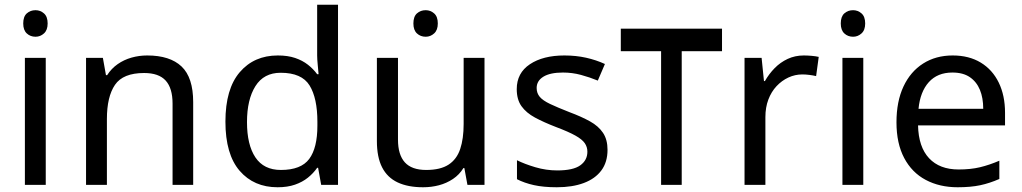

<svg xmlns="http://www.w3.org/2000/svg" viewBox="-20 -780 4311 810"><path d="M173 -536V0H85V-536ZM130 -737Q150 -737 165.5 -723.5Q181 -710 181 -681Q181 -653 165.5 -639Q150 -625 130 -625Q108 -625 93 -639Q78 -653 78 -681Q78 -710 93 -723.5Q108 -737 130 -737Z M601 -546Q697 -546 746 -499.5Q795 -453 795 -349V0H708V-343Q708 -408 679 -440Q650 -472 588 -472Q499 -472 465 -422Q431 -372 431 -278V0H343V-536H414L427 -463H432Q450 -491 476.5 -509.5Q503 -528 535 -537Q567 -546 601 -546Z M1151 10Q1051 10 991 -59.5Q931 -129 931 -267Q931 -405 991.5 -475.5Q1052 -546 1152 -546Q1194 -546 1225 -535.5Q1256 -525 1279 -507Q1302 -489 1318 -467H1324Q1323 -480 1320.5 -505.5Q1318 -531 1318 -546V-760H1406V0H1335L1322 -72H1318Q1302 -49 1279 -30.5Q1256 -12 1224.5 -1Q1193 10 1151 10ZM1165 -63Q1250 -63 1284.5 -109.5Q1319 -156 1319 -250V-266Q1319 -366 1286 -419.5Q1253 -473 1164 -473Q1093 -473 1057.5 -416.5Q1022 -360 1022 -265Q1022 -169 1057.5 -116Q1093 -63 1165 -63Z M1776 -737Q1796 -737 1811.5 -723.5Q1827 -710 1827 -681Q1827 -653 1811.5 -639Q1796 -625 1776 -625Q1754 -625 1739 -639Q1724 -653 1724 -681Q1724 -710 1739 -723.5Q1754 -737 1776 -737ZM2024 -536V0H1952L1939 -71H1935Q1918 -43 1891 -25Q1864 -7 1832 1.5Q1800 10 1765 10Q1701 10 1657.5 -10.5Q1614 -31 1592 -74Q1570 -117 1570 -185V-536H1659V-191Q1659 -127 1688 -95Q1717 -63 1778 -63Q1838 -63 1872.5 -85.5Q1907 -108 1921.5 -151.5Q1936 -195 1936 -257V-536Z M2543 -148Q2543 -96 2517 -61Q2491 -26 2443 -8Q2395 10 2329 10Q2273 10 2232.5 1Q2192 -8 2161 -24V-104Q2193 -88 2238.5 -74.5Q2284 -61 2331 -61Q2398 -61 2428 -82.5Q2458 -104 2458 -140Q2458 -160 2447 -176Q2436 -192 2407.5 -208Q2379 -224 2326 -244Q2274 -264 2237 -284Q2200 -304 2180 -332Q2160 -360 2160 -404Q2160 -472 2215.5 -509Q2271 -546 2361 -546Q2410 -546 2452.5 -536.5Q2495 -527 2532 -510L2502 -440Q2468 -454 2431 -464Q2394 -474 2355 -474Q2301 -474 2272.5 -456.5Q2244 -439 2244 -409Q2244 -387 2257 -371.5Q2270 -356 2300.5 -341.5Q2331 -327 2382 -307Q2433 -288 2469 -268Q2505 -248 2524 -219.5Q2543 -191 2543 -148Z M3026 -659V-564H2856V0H2769V-564H2599V-659Z M3371 -546Q3386 -546 3403.5 -544.5Q3421 -543 3434 -540L3423 -459Q3410 -462 3394.5 -464Q3379 -466 3365 -466Q3334 -466 3306 -453Q3278 -440 3256 -416.5Q3234 -393 3221.5 -360Q3209 -327 3209 -286V0H3121V-536H3193L3203 -438H3207Q3224 -468 3248 -492.5Q3272 -517 3303 -531.5Q3334 -546 3371 -546Z M3622 -536V0H3534V-536ZM3579 -737Q3599 -737 3614.5 -723.5Q3630 -710 3630 -681Q3630 -653 3614.5 -639Q3599 -625 3579 -625Q3557 -625 3542 -639Q3527 -653 3527 -681Q3527 -710 3542 -723.5Q3557 -737 3579 -737Z M3999 -546Q4068 -546 4117.5 -516Q4167 -486 4193.5 -431.5Q4220 -377 4220 -304V-251H3853Q3855 -160 3899.5 -112.5Q3944 -65 4024 -65Q4075 -65 4114.5 -74.5Q4154 -84 4196 -102V-25Q4155 -7 4115 1.5Q4075 10 4020 10Q3944 10 3885.5 -21Q3827 -52 3794.5 -113.5Q3762 -175 3762 -264Q3762 -352 3791.5 -415Q3821 -478 3874.5 -512Q3928 -546 3999 -546ZM3998 -474Q3935 -474 3898.5 -433.5Q3862 -393 3855 -321H4128Q4128 -367 4114 -401Q4100 -435 4071.5 -454.5Q4043 -474 3998 -474Z"/></svg>

Font: ubangla05
Style: Book
Weight: 400
Designer: Jelle Bosma - Monotype Design Team
Foundry: Monotype Imaging Inc.
Version: Version 2.003